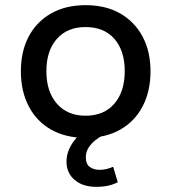

<svg xmlns="http://www.w3.org/2000/svg" viewBox="-20 -526 664 745"><path d="M313 9Q235 9 178.5 -23Q122 -55 91.5 -113.5Q61 -172 61 -249Q61 -327 91.5 -384.5Q122 -442 178.5 -474Q235 -506 312 -506Q390 -506 446 -474Q502 -442 533 -384.5Q564 -327 564 -249Q564 -172 533.5 -113.5Q503 -55 446.5 -23Q390 9 313 9ZM312 -77Q383 -77 423.5 -123.5Q464 -170 464 -250Q464 -329 424 -375Q384 -421 312 -421Q241 -421 200.5 -375Q160 -329 160 -250Q160 -170 201 -123.5Q242 -77 312 -77ZM353 199Q301 199 269.5 172Q238 145 238 101Q238 60 266.5 21.5Q295 -17 340 -39L377 0Q362 8 347 20.5Q332 33 322.5 49Q313 65 313 84Q313 111 328.5 122Q344 133 366 133Q379 133 392.5 130Q406 127 419 121L437 181Q420 190 399.5 194.5Q379 199 353 199Z"/></svg>

Font: Nunito Sans 7pt Medium
Style: Regular
Weight: 500
Designer: Vernon Adams
Foundry: Vernon Adams
Version: Version 3.101;gftools[0.9.27]